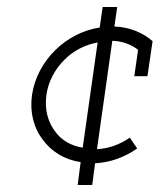

<svg xmlns="http://www.w3.org/2000/svg" viewBox="-20 -458 454 546"><path d="M349.2 -66.6Q329.1 -52.5 304.9 -43.7Q280.8 -35 255.8 -33.8L299.4 -342Q321 -341.2 339.5 -334.5Q358 -327.9 372.7 -316.3L361.9 -241.4H399.3L413.9 -341Q393.7 -358.8 365.8 -370.1Q338 -381.4 305.3 -382.6L313.3 -438H271.9L263.5 -379.7Q227.9 -374.3 195.2 -357.5Q162.6 -340.7 136.9 -315.1Q110.9 -289.5 93.7 -257.1Q76.6 -224.7 71 -188Q66 -151.3 74 -118.7Q82 -86.1 101.1 -61.5Q119.5 -35.9 147 -19.1Q174.4 -2.3 209.3 3L200.9 68H242.3L250.3 6.4Q283.7 4.4 313.4 -6.3Q343.1 -17 370.1 -35.8ZM112 -188Q116.2 -217 129.4 -242.2Q142.6 -267.4 162.3 -287.1Q181.5 -306.8 206.2 -319.7Q230.8 -332.5 257.6 -337.1L215.2 -38.1Q190.8 -41.9 170.8 -53.4Q150.8 -64.9 137.9 -82.6Q121.7 -103.1 114.7 -130.1Q107.8 -157.1 112 -188Z"/></svg>

Font: Josefin Slab Thin
Style: Italic
Weight: 100
Italic angle: -12°
Designer: Santiago Orozco
Foundry: Typemade
Version: Version 2.000